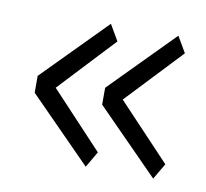

<svg xmlns="http://www.w3.org/2000/svg" viewBox="-48 -458 456 426"><g transform="rotate(10 179.5 -245.0)"><path d="M182 -264 322 -406 343 -370 225 -245 343 -120 322 -84 182 -226ZM30 -264 170 -406 191 -370 74 -245 191 -120 170 -84 30 -226Z"/></g></svg>

Font: Palanquin ExtraLight
Style: Regular
Weight: 275
Designer: Pria Ravichandran
Version: Version 1.001